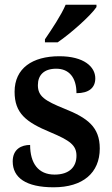

<svg xmlns="http://www.w3.org/2000/svg" viewBox="-20 -786 477 816"><path d="M171 -619V-606H225C281 -644 367 -721 390 -756V-766H259C240 -721 199 -660 171 -619ZM208 10C332 10 404 -51 404 -155C404 -246 352 -285 254 -324C170 -358 141 -377 141 -424C141 -467 167 -494 219 -494C273 -494 305 -457 305 -390C358 -390 385 -413 385 -453C385 -502 337 -547 232 -547C118 -547 42 -496 42 -396C42 -305 90 -267 194 -224C277 -189 305 -169 305 -124C305 -77 275 -44 212 -44C142 -44 108 -93 108 -170C72 -170 34 -153 34 -100C34 -31 90 10 208 10Z"/></svg>

Font: Noto Serif Khmer SemiCondensed SemiBold
Style: Regular
Weight: 600
Width: 4
Designer: Danh Hong and the Monotype Design Team
Foundry: Monotype Imaging Inc.
Version: Version 2.004